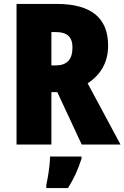

<svg xmlns="http://www.w3.org/2000/svg" viewBox="-20 -827 632 975"><path d="M268 -807Q529 -807 529 -596Q529 -533 502.5 -485Q476 -437 425 -404L592 -93H395L271 -359H241V-93H64V-807ZM266 -664H241V-495H265Q305 -495 326.5 -517Q348 -539 348 -587Q348 -664 266 -664ZM394 -21Q381 19 364.5 55.5Q348 92 325 128H215V114Q219 96 223.5 69Q228 42 231 15Q234 -12 234 -32H394Z"/></svg>

Font: Noto Sans Kannada UI Condensed Black
Style: Regular
Weight: 900
Width: 3
Designer: Jelle Bosma - Monotype Design Team
Foundry: Monotype Imaging Inc.
Version: Version 2.005; ttfautohint (v1.8.4.7-5d5b)